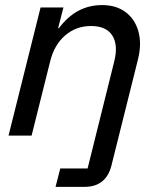

<svg xmlns="http://www.w3.org/2000/svg" viewBox="-20 -529 618 749"><path d="M196.7 200 215 128.3H321.7L425.8 -290Q441.7 -354.2 417.9 -390.8Q394.2 -427.5 335 -427.5Q276.7 -427.5 234.2 -390.8Q191.7 -354.2 175.8 -290L103.3 0H13.3L138.3 -500H227.5L206.7 -419.2H210Q276.7 -509.2 378.3 -509.2Q433.3 -509.2 470 -481.7Q506.7 -454.2 520 -406.2Q533.3 -358.3 518.3 -297.5L415 115.8Q394.2 200 309.2 200Z"/></svg>

Font: Funnel Sans
Style: Italic
Weight: 400
Italic angle: -14.036°
Version: Version 1.000; Beta; Release 5; Build 24; ttfautohint (v1.8.